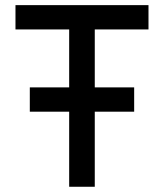

<svg xmlns="http://www.w3.org/2000/svg" viewBox="-20 -713 626 733"><path d="M93.8 -286.6V-379.4H492.2V-286.6ZM244.1 0V-693.4H341.8V0ZM39.1 -600.6V-693.4H546.9V-600.6Z"/></svg>

Font: Cascadia Mono PL
Style: Regular
Weight: 400
Monospace: yes
Designer: Aaron Bell
Foundry: Saja Typeworks
Version: Version 2102.003